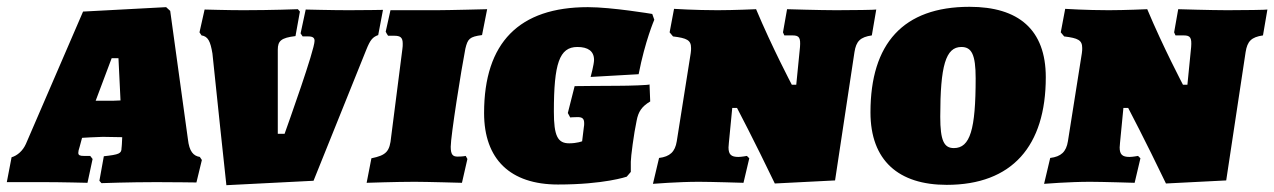

<svg xmlns="http://www.w3.org/2000/svg" viewBox="-41 -534 3743 564"><path d="M511 -125 459 -502 447 -513 203 -500 35 -111C26 -91 10 -77 -7 -72L-21 1H89C138 1 216 3 216 3L231 -67L224 -76H205C194 -76 189 -78 189 -85C189 -89 190 -94 193 -103L200 -129C197 -129 248 -132 261 -132L318 -131L317 -110C317 -105 316 -102 316 -99C316 -83 309 -80 264 -75L251 -3L257 4C257 4 339 1 418 1C465 1 536 2 536 2L552 -64L546 -73C527 -76 515 -89 511 -125ZM240 -238 287 -363H307L313 -239C295 -238 288 -238 276 -238Z M583 -377C589 -315 624 10 624 10L880 -3L1035 -388C1047 -418 1054 -425 1070 -431L1084 -505C1084 -505 1030 -504 983 -504C934 -504 857 -506 857 -506L842 -436L848 -427H865C879 -427 883 -422 883 -414C883 -387 806 -172 795 -141H775V-388C775 -414 785 -423 827 -428L840 -500L834 -507C834 -507 757 -504 674 -504C628 -504 560 -506 560 -506L545 -439L551 -430C570 -427 577 -413 583 -377Z M1326 -391C1333 -420 1338 -426 1375 -431L1390 -507C1390 -507 1276 -504 1242 -504H1106L1092 -441C1094 -437 1096 -433 1099 -429H1117C1135 -429 1142 -424 1142 -406C1142 -401 1142 -396 1141 -390L1108 -132C1104 -89 1094 -78 1050 -69L1036 3C1036 3 1124 0 1177 0C1211 0 1316 3 1316 3L1332 -67L1327 -76C1327 -76 1319 -74 1303 -74C1289 -74 1283 -80 1283 -103C1283 -134 1314 -330 1326 -391Z M1598 8C1734 8 1800 -15 1800 -15L1812 -29V-59C1812 -73 1821 -142 1829 -179C1834 -206 1844 -221 1869 -236L1867 -286C1867 -284 1808 -282 1775 -282C1735 -282 1647 -281 1647 -281L1627 -202L1634 -189C1634 -189 1643 -190 1656 -190C1670 -190 1675 -185 1675 -172C1675 -168 1675 -165 1674 -160L1669 -119C1669 -119 1654 -113 1631 -113C1597 -113 1586 -135 1586 -206C1586 -347 1602 -396 1655 -396C1686 -396 1704 -384 1704 -358C1704 -345 1694 -308 1694 -308L1835 -316C1854 -414 1881 -476 1881 -476L1875 -493C1875 -493 1756 -513 1686 -513C1484 -513 1381 -409 1381 -202C1381 -66 1458 8 1598 8Z M2298 -285H2285C2285 -285 2227 -395 2180 -507C2180 -507 2114 -504 2067 -504C2001 -504 1939 -508 1939 -508L1926 -439L1936 -427C1977 -422 1989 -416 1989 -393C1989 -389 1989 -384 1988 -378L1947 -119C1942 -88 1927 -74 1895 -70L1877 6C1877 6 1951 0 2012 0C2046 0 2143 3 2143 3L2160 -69L2153 -76C2153 -76 2137 -73 2128 -73C2107 -73 2099 -80 2099 -101C2099 -105 2100 -109 2100 -114L2110 -217H2124C2124 -217 2174 -122 2235 5L2412 -4L2469 -381C2474 -413 2486 -425 2520 -430L2533 -506C2533 -505 2462 -504 2415 -504C2367 -504 2271 -507 2271 -507L2259 -439L2263 -430H2287C2307 -430 2311 -423 2309 -396Z M2740 9C2932 9 3031 -105 3031 -307C3031 -447 2951 -514 2807 -514C2612 -514 2516 -406 2516 -204C2516 -62 2599 9 2740 9ZM2761 -99C2732 -99 2721 -121 2721 -191C2721 -341 2737 -396 2783 -396C2813 -396 2825 -374 2825 -304C2825 -154 2809 -99 2761 -99Z M3447 -285H3434C3434 -285 3376 -395 3329 -507C3329 -507 3263 -504 3216 -504C3150 -504 3088 -508 3088 -508L3075 -439L3085 -427C3126 -422 3138 -416 3138 -393C3138 -389 3138 -384 3137 -378L3096 -119C3091 -88 3076 -74 3044 -70L3026 6C3026 6 3100 0 3161 0C3195 0 3292 3 3292 3L3309 -69L3302 -76C3302 -76 3286 -73 3277 -73C3256 -73 3248 -80 3248 -101C3248 -105 3249 -109 3249 -114L3259 -217H3273C3273 -217 3323 -122 3384 5L3561 -4L3618 -381C3623 -413 3635 -425 3669 -430L3682 -506C3682 -505 3611 -504 3564 -504C3516 -504 3420 -507 3420 -507L3408 -439L3412 -430H3436C3456 -430 3460 -423 3458 -396Z"/></svg>

Font: Alegreya SC Black
Style: Italic
Weight: 900
Italic angle: -7°
Designer: Juan Pablo del Peral
Foundry: Huerta Tipografica
Version: Version 2.007;PS 002.007;hotconv 1.0.88;makeotf.lib2.5.64775